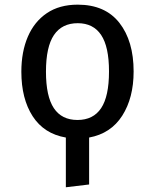

<svg xmlns="http://www.w3.org/2000/svg" viewBox="-20 -573 655 812"><path d="M308.7 -553.3Q424.6 -553.3 484.9 -476.4Q545.1 -399.5 545.1 -270.8Q545.1 -159 496.9 -83.6Q448.7 -8.2 356.9 8.7V207.2L258.5 219V8.7Q166.2 -7.2 118.2 -81.3Q70.3 -155.4 70.3 -269.7Q70.3 -353.8 97.7 -417.7Q125.1 -481.5 178.2 -517.4Q231.3 -553.3 308.7 -553.3ZM308.7 -474.9Q242.1 -474.9 208.2 -424.9Q174.4 -374.9 174.4 -269.7Q174.4 -165.6 207.7 -115.6Q241 -65.6 307.7 -65.6Q374.4 -65.6 407.7 -115.6Q441 -165.6 441 -270.8Q441 -375.4 407.7 -425.1Q374.4 -474.9 308.7 -474.9Z"/></svg>

Font: Fira Code Retina
Style: Regular
Weight: 450
Monospace: yes
Designer: Carrois Corporate, Edenspiekermann AG, Nikita Prokopov
Foundry: Carrois Corporate, Edenspiekermann AG, Nikita Prokopov
Version: Version 6.002